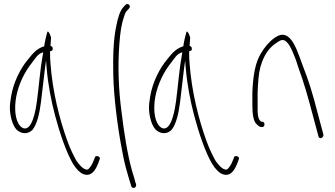

<svg xmlns="http://www.w3.org/2000/svg" viewBox="-20 -716 1658 951"><path d="M29 -175C31 -135 43 -95 61 -75C83 -53 116 -48 141 -73C164 -101 176 -156 183 -211C190 -266 196 -325 203 -380L208 -416L211 -379C218 -297 233 -219 253 -143C275 -60 308 39 342 96C360 125 378 141 394 147C434 160 453 126 466 94L474 72C480 58 454 53 451 61V62L442 84C437 97 430 108 423 116C417 125 409 126 402 122C389 118 375 103 359 81C345 56 329 24 314 -17C275 -124 240 -263 230 -402C228 -421 228 -438 228 -453V-462C234 -464 241 -465 241 -471V-472C242 -481 239 -486 230 -489C231 -506 232 -518 233 -530C226 -555 218 -561 216 -560C215 -559 214 -556 212 -549C209 -539 201 -505 199 -487L198 -486C196 -485 195 -485 193 -485C162 -473 145 -455 119 -422C82 -378 47 -310 35 -239C31 -215 28 -193 29 -175ZM60 -235C72 -301 104 -363 139 -406C156 -428 167 -450 194 -457L192 -445C179 -375 173 -291 163 -215C158 -179 142 -72 99 -80C93 -81 85 -86 79 -93C53 -124 51 -184 60 -235ZM466 94Z M541 -348C543 -235 564 -77 583 20C592 70 601 109 610 138C618 167 623 184 626 192L630 206C635 222 658 215 654 197L650 185C648 176 643 158 634 130C611 47 595 -54 582 -162C567 -271 563 -390 571 -496C576 -560 581 -596 596 -639C600 -651 604 -659 611 -665L619 -674C621 -676 623 -679 623 -683C623 -691 618 -696 610 -696C606 -696 604 -694 602 -692L593 -683C575 -665 564 -629 557 -592C542 -526 539 -440 541 -348Z M718 -175C720 -135 732 -95 750 -75C772 -53 805 -48 830 -73C853 -101 865 -156 872 -211C879 -266 885 -325 892 -380L897 -416L900 -379C907 -297 922 -219 942 -143C964 -60 997 39 1031 96C1049 125 1067 141 1083 147C1123 160 1142 126 1155 94L1163 72C1169 58 1143 53 1140 61V62L1131 84C1126 97 1119 108 1112 116C1106 125 1098 126 1091 122C1078 118 1064 103 1048 81C1034 56 1018 24 1003 -17C964 -124 929 -263 919 -402C917 -421 917 -438 917 -453V-462C923 -464 930 -465 930 -471V-472C931 -481 928 -486 919 -489C920 -506 921 -518 922 -530C915 -555 907 -561 905 -560C904 -559 903 -556 901 -549C898 -539 890 -505 888 -487L887 -486C885 -485 884 -485 882 -485C851 -473 834 -455 808 -422C771 -378 736 -310 724 -239C720 -215 717 -193 718 -175ZM749 -235C761 -301 793 -363 828 -406C845 -428 856 -450 883 -457L881 -445C868 -375 862 -291 852 -215C847 -179 831 -72 788 -80C782 -81 774 -86 768 -93C742 -124 740 -184 749 -235ZM1155 94Z M1230 -195C1230 -155 1234 -115 1252 -100C1261 -91 1267 -87 1273 -87H1280C1286 -87 1290 -93 1290 -100C1290 -107 1286 -113 1280 -113H1274L1273 -114C1254 -126 1256 -164 1256 -195V-258C1257 -279 1258 -301 1260 -324C1266 -408 1300 -473 1350 -504C1367 -516 1382 -526 1400 -508C1410 -499 1418 -484 1427 -465C1437 -443 1447 -417 1456 -387C1487 -301 1502 -249 1531 -139L1557 -42C1561 -22 1584 -34 1582 -49L1556 -146C1527 -258 1512 -308 1478 -395C1459 -447 1441 -503 1413 -529C1387 -552 1366 -546 1339 -528C1313 -509 1290 -482 1272 -451C1243 -404 1233 -336 1230 -258ZM1350 -504Z"/></svg>

Font: Stray Cat
Style: LtCn
Weight: 300
Version: Version 1.0